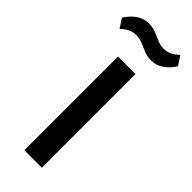

<svg xmlns="http://www.w3.org/2000/svg" viewBox="-258 -754 783 783"><g transform="rotate(45 133.0 -362.5)"><path d="M184 -540V0H83V-540ZM-18 -664Q2 -694 25.5 -709.5Q49 -725 76 -725Q99 -725 118 -717.5Q137 -710 155 -702Q173 -694 192 -694Q209 -694 225.5 -701.5Q242 -709 258 -725L284 -685Q265 -655 241 -639.5Q217 -624 189 -624Q167 -624 148 -632Q129 -640 111 -647.5Q93 -655 74 -655Q56 -655 40 -647.5Q24 -640 8 -624Z"/></g></svg>

Font: Pathway Extreme 28pt Medium
Style: Regular
Weight: 500
Designer: Eduardo Rodriguez Tunni
Foundry: Eduardo Rodriguez Tunni
Version: Version 1.001;gftools[0.9.26]